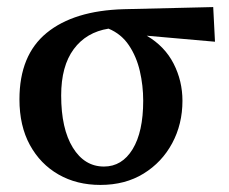

<svg xmlns="http://www.w3.org/2000/svg" viewBox="-20 -509 648 543"><path d="M264 14Q197 14 145.5 -15.5Q94 -45 64.5 -99Q35 -153 35 -228Q35 -353 112 -416Q189 -479 330 -483L583 -489L588 -391L395 -408Q446 -378 471 -329Q496 -280 496 -224Q496 -158 467 -104Q438 -50 386 -18Q334 14 264 14ZM153 -239Q153 -145 186 -91.5Q219 -38 274 -38Q325 -38 355 -87Q385 -136 385 -224Q385 -267 375.5 -308Q366 -349 344.5 -381Q323 -413 287 -428Q224 -418 188.5 -370Q153 -322 153 -239Z"/></svg>

Font: Source Serif Pro Semibold
Style: Regular
Weight: 600
Designer: Frank Grießhammer
Foundry: Adobe Systems Incorporated
Version: Version 3.000;hotconv 1.0.109;makeotfexe 2.5.65596